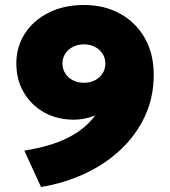

<svg xmlns="http://www.w3.org/2000/svg" viewBox="-20 -735 680 770"><path d="M144.5 15 77.5 -131Q130 -139.5 173.8 -152.2Q217.5 -165 252.8 -182.8Q288 -200.5 315 -222.8Q342 -245 361.5 -272Q342 -264 320.2 -259.5Q298.5 -255 276.5 -255Q209.5 -255 157.2 -284.2Q105 -313.5 75.2 -364.5Q45.5 -415.5 45.5 -481Q45.5 -547 79.5 -600Q113.5 -653 174.8 -684Q236 -715 316.5 -715Q398 -715 461 -680.5Q524 -646 560.2 -583.2Q596.5 -520.5 596.5 -435Q596.5 -345 561.5 -269.5Q526.5 -194 464.5 -135.5Q402.5 -77 320.5 -38.8Q238.5 -0.5 144.5 15ZM316.5 -403Q341.5 -403 360.8 -413Q380 -423 391.2 -440.5Q402.5 -458 402.5 -480Q402.5 -502.5 391.2 -519.8Q380 -537 360.8 -547Q341.5 -557 316.5 -557Q292 -557 272.5 -547Q253 -537 241.8 -519.8Q230.5 -502.5 230.5 -480Q230.5 -458 241.8 -440.5Q253 -423 272.5 -413Q292 -403 316.5 -403Z"/></svg>

Font: Geologica Cursive Black
Style: Regular
Weight: 900
Designer: Sindre Bremnes, Frode Helland
Foundry: Monokrom Skriftforlag AS
Version: Version 1.010;gftools[0.9.28]